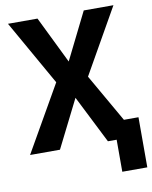

<svg xmlns="http://www.w3.org/2000/svg" viewBox="-95 -781 811 1026"><g transform="rotate(-10 310.0 -268.5)"><path d="M304.7 -456.1 431.2 -710.9H592.3L392.1 -358.4L597.2 0H437L306.6 -258.8L176.8 0H14.6L219.7 -358.4L20 -710.9H180.2ZM620.1 173.8H484.4V-98.1H620.1Z"/></g></svg>

Font: Roboto Mono
Style: Bold
Weight: 700
Designer: Google
Version: Version 2.000985; 2015; ttfautohint (v1.3)